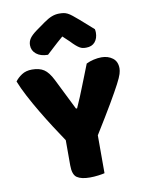

<svg xmlns="http://www.w3.org/2000/svg" viewBox="-95 -941 764 1013"><g transform="rotate(-10 287.0 -435.0)"><path d="M383 -4Q372 -1 349 2Q326 5 304 5Q258 5 235 -10.5Q212 -26 212 -76V-211Q187 -248 158 -293Q129 -338 101 -385Q73 -432 49 -477.5Q25 -523 10 -561Q23 -579 45.5 -594Q68 -609 101 -609Q140 -609 164.5 -593Q189 -577 211 -533L294 -366H300Q314 -397 324.5 -422.5Q335 -448 345 -473.5Q355 -499 366 -526.5Q377 -554 391 -590Q409 -599 431 -604Q453 -609 473 -609Q508 -609 532.5 -590.5Q557 -572 557 -535Q557 -523 552 -506Q547 -489 529 -454.5Q511 -420 476.5 -361Q442 -302 383 -207ZM289 -753Q255 -724 236 -706Q217 -688 198 -671Q159 -671 136 -689.5Q113 -708 113 -737Q113 -757 124 -773Q135 -789 161 -808L210 -843Q234 -860 253.5 -867.5Q273 -875 293 -875Q306 -875 316.5 -873.5Q327 -872 338 -866.5Q349 -861 362 -850.5Q375 -840 395 -823L465 -761Q466 -756 466.5 -752Q467 -748 467 -743Q467 -712 450.5 -692.5Q434 -673 403 -673Q393 -673 385 -674.5Q377 -676 368.5 -681Q360 -686 349 -695.5Q338 -705 323 -721Z"/></g></svg>

Font: Baloo Tammudu
Style: Regular
Weight: 400
Designer: Omkar Shende and Ek Type
Foundry: Ek Type
Version: Version 1.007;PS 1.000;hotconv 1.0.88;makeotf.lib2.5.647800